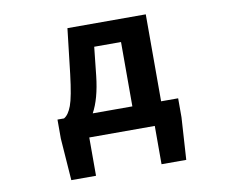

<svg xmlns="http://www.w3.org/2000/svg" viewBox="-81 -664 1162 964"><g transform="rotate(-10 500.0 -182.5)"><path d="M436.5 -444.3 420.9 -297.9Q408.2 -183.6 371.1 -116.2H573.2V-444.3ZM719.7 -116.2H806.6V-19.5L793 195.3H667V0H333V195.3H207L191.4 -19.5V-116.2H224.6Q248 -128.9 264.2 -172.4Q280.3 -215.8 293.9 -330.1L320.3 -559.6H719.7Z"/></g></svg>

Font: GenEi Gothic M Regular
Style: Bold
Weight: 700
Designer: o_tamon (Modified); [Source Han Sans]
Ryoko NISHIZUKA  (kana & ideographs); Paul D. Hunt (Latin, Greek & Cyrillic); Wenl
Version: Version 1.1a;Original Version 1.004